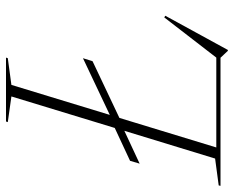

<svg xmlns="http://www.w3.org/2000/svg" viewBox="-118 -665 780 640"><g transform="rotate(-90 272.0 -345.0)"><path d="M398 -458.5 388 -426.5 199 -337 100.5 -14H400L534 -187.5L539.5 -184L425.5 24.5H422.5L399.5 0H-27.5L-26 -6L63.5 -18L156 -320.5L46.5 -269.5L56 -301.5L165.5 -352.5L270.5 -697L185 -709L187 -715H400L398 -709L309 -697L209 -369Z"/></g></svg>

Font: Newsreader 72pt ExtraLight
Style: Italic
Weight: 275
Italic angle: -17°
Designer: Hugues Gentile
Foundry: Production Type
Version: Version 1.003; ttfautohint (v1.8.3)